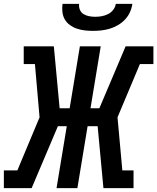

<svg xmlns="http://www.w3.org/2000/svg" viewBox="-28 -975 815 995"><path d="M-8 0V-92H62L177 -367L153 -643H95V-735H251Q259 -655 266 -574.5Q273 -494 281 -414H333L386 -735H494L441 -414H487L623 -735H767V-643H697L581 -367L606 -92H664V0H508L478 -321H426L373 0H265L318 -321H272L136 0ZM454 -815Q432 -815 411 -817.5Q390 -820 370.5 -826.5Q351 -833 334.5 -845Q318 -857 308 -874Q298 -891 295.5 -912Q293 -933 296 -955H382Q380 -939 386 -924.5Q392 -910 405 -902Q418 -894 434 -891Q450 -888 466 -888Q482 -888 499 -891Q516 -894 532 -902Q548 -910 559 -924.5Q570 -939 572 -955H658Q655 -933 645.5 -912Q636 -891 620 -874Q604 -857 583.5 -845Q563 -833 541.5 -826.5Q520 -820 498 -817.5Q476 -815 454 -815Z"/></svg>

Font: Iosevka Etoile Semibold
Style: Italic
Weight: 600
Italic angle: -9°
Designer: Belleve Invis
Foundry: Belleve Invis
Version: Version 22.1.2; ttfautohint (v1.8.4)